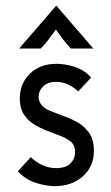

<svg xmlns="http://www.w3.org/2000/svg" viewBox="-20 -651 394 680"><path d="M256.9 -327.1Q247.9 -336.1 236.8 -343.1Q208.3 -361.1 177.8 -361.1Q149.3 -361.1 133 -345.1Q116.7 -329.2 116.7 -308.3Q116.7 -291.7 127.8 -278.5Q138.9 -265.3 161.1 -256.9L217.4 -235.4Q232.6 -229.9 255.2 -217.4Q277.8 -204.9 295.1 -181.2Q312.5 -157.6 312.5 -117.4Q312.5 -61.1 273.3 -26.4Q234 8.3 174.3 8.3Q142.4 8.3 105.9 -3.8Q69.4 -16 43.1 -44.4L88.9 -94.4Q100 -83.3 113.9 -75Q144.4 -55.6 179.2 -55.6Q212.5 -55.6 229.2 -71.9Q245.8 -88.2 245.8 -111.8Q245.8 -138.9 228.1 -151.4Q210.4 -163.9 196.5 -168.8L140.3 -190.3Q125 -196.5 103.5 -208.7Q81.9 -220.8 66 -243.7Q50 -266.7 50 -303.5Q50 -336.8 66 -364.6Q81.9 -392.4 111.1 -408.7Q140.3 -425 179.9 -425Q211.1 -425 245.1 -413.9Q279.2 -402.8 302.8 -376.4ZM47.9 -479.2 179.2 -631.2 310.4 -479.2H231.2Q216.7 -493.8 204.9 -509.4Q193.1 -525 177.8 -546.5Q162.5 -525 150.7 -509.4Q138.9 -493.8 124.3 -479.2Z"/></svg>

Font: co2trust
Style: Regular
Weight: 400
Designer: Kristian Moeller
Foundry: Dicotype
Version: Version 1.000